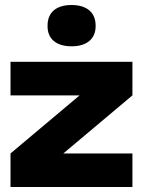

<svg xmlns="http://www.w3.org/2000/svg" viewBox="-20 -747 571 767"><path d="M22 -500V-366H298L22 -134V0H509V-134H233L509 -366V-500ZM170 -642C170 -593 203 -562 266 -562C328 -562 362 -593 362 -642V-645C362 -696 328 -727 266 -727C203 -727 170 -696 170 -645Z"/></svg>

Font: LT Wave Black
Style: Regular
Weight: 900
Designer: Daniel Lyons
Version: Version 2.5 (Glyphs App)